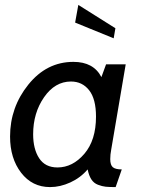

<svg xmlns="http://www.w3.org/2000/svg" viewBox="-20 -752 580 782"><path d="M492 -490 433 -143Q429 -122 429 -104Q429 -80 439.5 -71Q450 -62 476 -62L451 10Q425 10 410.5 8.5Q396 7 379 0.5Q362 -6 352 -21.5Q342 -37 337 -62Q308 -28 266.5 -9Q225 10 184 10Q111 10 66 -48.5Q21 -107 21 -196Q21 -315 95.5 -407.5Q170 -500 279 -500Q361 -500 393 -438L412 -490ZM269 -420Q204 -420 159.5 -356Q115 -292 115 -205Q115 -145 139.5 -107.5Q164 -70 214 -70Q276 -70 323.5 -125.5Q371 -181 371 -277Q371 -349 343 -384.5Q315 -420 269 -420ZM443 -596 286 -660 299 -732 450 -637Z"/></svg>

Font: Cabin
Style: Italic
Weight: 400
Designer: Pablo Impallari
Foundry: Pablo Impallari. www.impallari.com Igino Marini. www.ikern.com
Version: Version 1.005